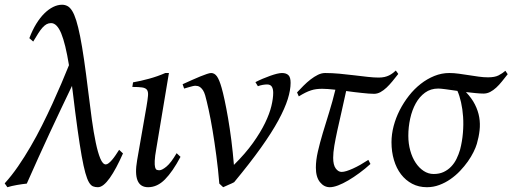

<svg xmlns="http://www.w3.org/2000/svg" viewBox="-44 -762 2141 802"><path d="M469.7 -121.1Q455.6 -89.4 441.7 -63.2Q427.7 -37.1 414.6 -18.6Q401.4 0 388.9 10Q376.5 20 364.7 20Q353.5 20 344.5 16.4Q335.4 12.7 327.6 -0.5Q319.8 -13.7 312.5 -39.8Q305.2 -65.9 297.1 -110.8Q289.1 -155.8 279.8 -222.2Q270.5 -288.6 259.3 -383.3Q258.3 -388.7 257.8 -393.6Q257.3 -398.4 256.8 -403.3Q233.4 -354.5 210.2 -305.7Q187 -256.8 163.6 -206.5Q140.1 -156.2 116.5 -103.8Q92.8 -51.3 67.9 4.9Q59.1 5.9 48.3 7.3Q37.6 8.8 26.9 10.7Q16.1 12.7 5.9 14.9Q-4.4 17.1 -13.2 20L-24.4 3.9Q4.4 -27.8 31.5 -67.1Q58.6 -106.4 83.7 -149.7Q108.9 -192.9 131.6 -238.3Q154.3 -283.7 174.6 -327.9Q194.8 -372.1 212.4 -413.3Q230 -454.6 244.1 -489.7Q229.5 -579.6 211.7 -622.6Q193.8 -665.5 169.4 -665.5Q159.2 -665.5 150.6 -660.9Q142.1 -656.2 133.5 -646.7Q125 -637.2 115.7 -622.6Q106.4 -607.9 94.7 -588.4L78.6 -602.5Q91.3 -636.2 107.4 -662.4Q123.5 -688.5 141.4 -706.1Q159.2 -723.6 178 -732.9Q196.8 -742.2 215.3 -742.2Q227.5 -742.2 238 -736.6Q248.5 -731 257.6 -716.3Q266.6 -701.7 274.7 -675.8Q282.7 -649.9 290.8 -609.6Q298.8 -569.3 307.1 -512.5Q315.4 -455.6 324.7 -378.9Q332 -317.9 339.6 -262.9Q347.2 -208 356 -166.3Q364.7 -124.5 375 -99.9Q385.3 -75.2 397.9 -75.2Q403.3 -75.2 410.2 -80.6Q417 -85.9 424.3 -94.5Q431.6 -103 439 -114Q446.3 -125 453.6 -136.2L469.7 -121.1Z M710 -106.9Q677.2 -44.9 645 -12.5Q612.8 20 574.7 20Q509.3 20 528.8 -92.8L567.9 -316.9Q572.8 -345.2 574.2 -361.8Q575.7 -378.4 570.1 -386.5Q564.5 -394.5 550 -396.7Q535.6 -398.9 508.8 -398.9L511.7 -418Q542.5 -423.3 578.4 -433.1Q614.3 -442.9 646.5 -457H661.6L608.9 -141.1Q603 -108.4 602.3 -90.3Q601.6 -72.3 603.8 -63.5Q606 -54.7 610.8 -52.7Q615.7 -50.8 621.6 -50.8Q632.8 -50.8 651.6 -66.4Q670.4 -82 693.8 -122.1L710 -106.9Z M1169.9 -416Q1169.9 -386.2 1158 -347.9Q1146 -309.6 1118.7 -259Q1091.3 -208.5 1045.9 -144.8Q1000.5 -81.1 934.1 -1Q929.7 1.5 923.8 4.2Q918 6.8 911.6 9.5Q905.3 12.2 899.2 15.1Q893.1 18.1 888.2 20L872.1 4.9Q867.2 -55.2 859.6 -111.8Q852.1 -168.5 844 -217Q835.9 -265.6 827.6 -303.5Q819.3 -341.3 813 -363.8Q809.1 -377 804 -384.8Q798.8 -392.6 793.2 -397Q787.6 -401.4 782 -402.6Q776.4 -403.8 772 -403.8Q767.6 -403.8 759.8 -401.9Q752 -399.9 744.4 -397.7Q736.8 -395.5 731 -393.8Q725.1 -392.1 725.1 -392.1L718.8 -410.2Q739.3 -419.4 758.3 -428Q777.3 -436.5 793 -442.9Q808.6 -449.2 820.3 -453.1Q832 -457 837.9 -457Q852.1 -457 862.1 -443.1Q872.1 -429.2 881.8 -395Q887.2 -376.5 894.3 -343.5Q901.4 -310.5 908.7 -268.1Q916 -225.6 922.4 -175.8Q928.7 -126 933.1 -73.2Q981 -120.6 1012.7 -165Q1044.4 -209.5 1063.2 -248.3Q1082 -287.1 1089.6 -319.1Q1097.2 -351.1 1097.2 -374Q1097.2 -391.1 1091.3 -400.1Q1085.4 -409.2 1071.8 -409.2Q1063.5 -409.2 1053.5 -407.5Q1043.5 -405.8 1033.2 -401.9L1022.9 -418.9Q1037.1 -426.3 1053.2 -433.1Q1069.3 -439.9 1084.5 -445.3Q1099.6 -450.7 1112.5 -453.9Q1125.5 -457 1133.8 -457Q1151.4 -457 1160.6 -448.2Q1169.9 -439.5 1169.9 -416Z M1503.4 -77.1Q1481 -56.6 1457 -39.1Q1433.1 -21.5 1410.6 -8.3Q1388.2 4.9 1368.2 12.5Q1348.1 20 1333.5 20Q1309.6 20 1292.5 -1.2Q1275.4 -22.5 1275.4 -62Q1275.4 -92.3 1283.7 -128.7Q1292 -165 1304.4 -206.5Q1316.9 -248 1331.1 -293.5Q1345.2 -338.9 1356.9 -387.2Q1340.3 -389.2 1326.4 -390.1Q1312.5 -391.1 1302.2 -391.1Q1288.6 -391.1 1277.3 -389.6Q1266.1 -388.2 1254.9 -384.5Q1243.7 -380.9 1231.4 -374.8Q1219.2 -368.7 1204.1 -359.4L1196.8 -376Q1209.5 -389.6 1223.9 -404.1Q1238.3 -418.5 1253.4 -430.2Q1268.6 -441.9 1283.9 -449.5Q1299.3 -457 1314 -457Q1342.8 -457 1374.3 -454.1Q1405.8 -451.2 1435.5 -447.5Q1465.3 -443.8 1491.9 -440.9Q1518.6 -438 1537.6 -438Q1551.3 -438 1562 -440.4Q1572.8 -442.9 1581.1 -447Q1589.4 -451.2 1596.2 -456.3Q1603 -461.4 1609.4 -467.3L1619.6 -453.1Q1607.4 -437.5 1595.2 -422.6Q1583 -407.7 1570.6 -396Q1558.1 -384.3 1545.2 -377.2Q1532.2 -370.1 1518.6 -370.1Q1508.8 -370.1 1495.6 -371.1Q1482.4 -372.1 1467.3 -373.8Q1452.1 -375.5 1435.3 -377.4Q1418.5 -379.4 1401.9 -381.8Q1392.1 -335 1382.3 -293.5Q1372.6 -252 1365 -216.8Q1357.4 -181.6 1352.5 -153.1Q1347.7 -124.5 1347.7 -103Q1347.7 -72.8 1358.4 -58.3Q1369.1 -43.9 1382.8 -43.9Q1391.6 -43.9 1403.6 -47.6Q1415.5 -51.3 1430.2 -57.9Q1444.8 -64.5 1461.2 -73.7Q1477.5 -83 1494.6 -94.2L1503.4 -77.1Z M1852.1 -406.2Q1850.1 -406.2 1853 -404.8Q1852.1 -405.8 1852.1 -406.2ZM1877.9 -137.2Q1886.7 -171.4 1889.6 -206.5Q1892.6 -241.7 1890.4 -274.2Q1888.2 -306.6 1881.8 -334.7Q1875.5 -362.8 1866.7 -382.3Q1839.8 -386.2 1817.9 -389.2Q1795.9 -392.1 1786.6 -392.1Q1754.9 -392.1 1731.4 -375Q1708 -357.9 1692.6 -330.1Q1677.2 -302.2 1669.4 -266.8Q1661.6 -231.4 1661.6 -194.8Q1661.6 -162.1 1669.7 -133.1Q1677.7 -104 1692.1 -82.3Q1706.5 -60.5 1725.8 -47.9Q1745.1 -35.2 1767.6 -35.2Q1791 -35.2 1808.8 -43.5Q1826.7 -51.8 1840.3 -65.9Q1854 -80.1 1863 -98.6Q1872.1 -117.2 1877.9 -137.2ZM2076.7 -452.1Q2064.5 -436.5 2052.7 -421.9Q2041 -407.2 2028.8 -396Q2016.6 -384.8 2003.4 -377.9Q1990.2 -371.1 1975.6 -371.1Q1962.9 -371.1 1943.6 -373Q1924.3 -375 1902.3 -377.4Q1926.8 -351.6 1939.9 -325.4Q1953.1 -299.3 1957.8 -272.2Q1962.4 -245.1 1959.2 -217.3Q1956.1 -189.5 1947.8 -161.1Q1943.4 -146 1933.8 -126.7Q1924.3 -107.4 1910.2 -87.4Q1896 -67.4 1877.7 -48.1Q1859.4 -28.8 1837.6 -13.7Q1815.9 1.5 1791 10.7Q1766.1 20 1739.3 20Q1705.1 20 1677.7 5.6Q1650.4 -8.8 1631.1 -33.9Q1611.8 -59.1 1601.6 -93.5Q1591.3 -127.9 1591.3 -168Q1591.3 -201.2 1600.3 -235.6Q1609.4 -270 1625.7 -302Q1642.1 -334 1664.3 -362.3Q1686.5 -390.6 1713.4 -411.6Q1740.2 -432.6 1770.5 -444.8Q1800.8 -457 1832.5 -457Q1852.1 -457 1872.8 -454.1Q1893.6 -451.2 1914.3 -448Q1935.1 -444.8 1955.3 -441.9Q1975.6 -439 1994.6 -439Q2022.5 -439 2038.3 -447Q2054.2 -455.1 2066.9 -466.3L2076.7 -452.1Z"/></svg>

Font: Gentium
Style: Italic
Weight: 400
Italic angle: -7°
Designer: J. Victor Gaultney
Version: Version 1.02; 2005; OFL release